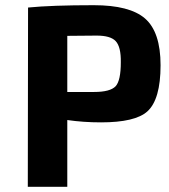

<svg xmlns="http://www.w3.org/2000/svg" viewBox="-20 -719 651 739"><path d="M88 -690Q179 -699 341 -699Q479 -699 538 -648Q598 -596 598 -468Q598 -336 547 -290Q500 -248 369 -248Q301 -248 239 -257V0H87ZM342 -365Q404 -365 425 -387Q445 -409 445 -479Q446 -539 425 -561Q405 -582 352 -582L239 -581V-365Z"/></svg>

Font: Taylor Sans Bold LRS
Style: Bold
Weight: 700
Italic angle: -8°
Designer: Natanael Gama
Version: Version 1.001 September 8, 2015